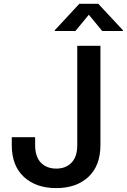

<svg xmlns="http://www.w3.org/2000/svg" viewBox="-20 -965 657 995"><path d="M271.5 9.8Q167 9.8 104 -48.1Q41 -106 41 -213.4V-253.9H162.1V-212.4Q162.1 -152.8 191.9 -122.1Q221.7 -91.3 271.5 -91.3Q321.3 -91.3 350.8 -122.1Q380.4 -152.8 380.4 -212.4V-727.5H500.5V-213.4Q500.5 -106.4 438.2 -48.3Q376 9.8 271.5 9.8ZM370.6 -804.2H263.7V-808.1L391.1 -945.3H489.3L617.2 -808.1V-804.2H509.8L440.4 -888.7Z"/></svg>

Font: Inter Cardless
Style: Medium
Weight: 500
Designer: Rasmus Andersson
Foundry: rsms
Version: Version 4.001;git-9221beed3